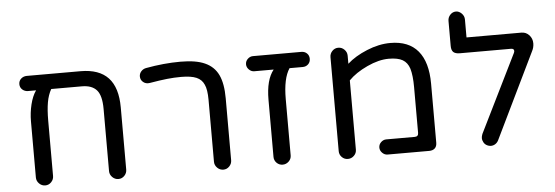

<svg xmlns="http://www.w3.org/2000/svg" viewBox="-48 -862 2925 1011"><g transform="rotate(-5 1414.5 -356.0)"><path d="M108.4 -40V-336.9Q108.4 -381.8 119.1 -425.8Q129.9 -469.7 149.4 -497.1H107.4Q89.8 -497.1 77.1 -508.3Q64.5 -519.5 64.5 -537.1Q64.5 -554.7 77.1 -565.9Q89.8 -577.1 107.4 -577.1H391.6Q489.3 -577.1 537.6 -525.4Q585.9 -473.6 585.9 -368.2V-40Q585.9 -21.5 572.8 -7.8Q559.6 5.9 541 5.9Q522.5 5.9 508.8 -7.8Q495.1 -21.5 495.1 -40V-368.2Q495.1 -439.5 469.7 -468.3Q444.3 -497.1 391.6 -497.1H229.5Q212.9 -467.8 206.1 -428.7Q199.2 -389.6 199.2 -332V-40Q199.2 -21.5 186 -7.8Q172.9 5.9 154.3 5.9Q135.7 5.9 122.1 -7.8Q108.4 -21.5 108.4 -40Z M1049.8 -41V-368.2Q1049.8 -422.9 1037.1 -449.2Q1025.4 -476.6 997.1 -488.8Q968.8 -501 916 -501Q879.9 -501 842.8 -497.1Q805.7 -493.2 748 -483.4Q728.5 -480.5 714.4 -492.2Q700.2 -503.9 700.2 -522.5Q700.2 -537.1 710.4 -548.8Q720.7 -560.5 736.3 -563.5Q832 -581.1 919.9 -581.1Q1002 -581.1 1048.8 -559.6Q1096.7 -538.1 1118.7 -492.2Q1140.6 -446.3 1140.6 -368.2V-41Q1140.6 -22.5 1127.4 -8.8Q1114.3 4.9 1095.7 4.9Q1077.1 4.9 1063.5 -8.8Q1049.8 -22.5 1049.8 -41Z M1364.3 -39.1V-340.8Q1364.3 -446.3 1405.3 -497.1H1302.7Q1287.1 -497.1 1274.9 -509.3Q1262.7 -521.5 1262.7 -537.1Q1262.7 -553.7 1274.9 -565.4Q1287.1 -577.1 1302.7 -577.1H1558.6Q1576.2 -577.1 1587.9 -565.9Q1599.6 -554.7 1599.6 -537.1Q1599.6 -519.5 1587.9 -508.3Q1576.2 -497.1 1558.6 -497.1H1489.3Q1455.1 -446.3 1455.1 -336.9V-39.1Q1455.1 -20.5 1441.4 -7.3Q1427.7 5.9 1409.2 5.9Q1390.6 5.9 1377.4 -7.3Q1364.3 -20.5 1364.3 -39.1Z M1709 -39.1V-536.1Q1709 -554.7 1722.2 -568.4Q1735.4 -582 1753.9 -582Q1772.5 -582 1786.1 -568.4Q1799.8 -554.7 1799.8 -536.1V-493.2Q1840.8 -530.3 1904.8 -556.6Q1968.8 -583 2029.3 -583Q2126 -583 2175.3 -523.9Q2224.6 -464.8 2224.6 -350.6V-39.1Q2224.6 -19.5 2213.9 -9.3Q2203.1 1 2183.6 1H1963.9Q1948.2 1 1936 -11.2Q1923.8 -23.4 1923.8 -39.1Q1923.8 -55.7 1936 -67.4Q1948.2 -79.1 1963.9 -79.1H2114.3Q2133.8 -79.1 2133.8 -98.6V-340.8Q2133.8 -401.4 2123 -438.5Q2112.3 -471.7 2086.9 -486.3Q2061.5 -501 2013.7 -501Q1960.9 -501 1898.9 -472.2Q1836.9 -443.4 1799.8 -405.3V-39.1Q1799.8 -20.5 1786.1 -7.3Q1772.5 5.9 1753.9 5.9Q1735.4 5.9 1722.2 -7.3Q1709 -20.5 1709 -39.1Z M2490.2 -2Q2478.5 -7.8 2472.2 -19Q2465.8 -30.3 2465.8 -42Q2465.8 -50.8 2470.7 -63.5L2672.9 -473.6Q2675.8 -479.5 2675.8 -484.4Q2675.8 -497.1 2659.2 -497.1H2389.6Q2366.2 -497.1 2355.5 -506.8Q2344.7 -516.6 2344.7 -540V-671.9Q2344.7 -690.4 2357.4 -704.1Q2370.1 -717.8 2387.7 -717.8Q2404.3 -717.8 2418 -704.1Q2431.6 -690.4 2431.6 -671.9V-577.1H2721.7Q2746.1 -577.1 2762.7 -559.1Q2779.3 -541 2779.3 -515.6Q2779.3 -494.1 2769.5 -475.6L2549.8 -22.5Q2543.9 -10.7 2533.2 -3.9Q2522.5 2.9 2509.8 2.9Q2500 2.9 2490.2 -2Z"/></g></svg>

Font: jf-openhuninn-2.1
Style: Regular
Weight: 400
Designer: [Kosugi Maru]
Designed by MOTOYA      

[Varela Round]
Joe Prince (Latin component); Avraham Cornfeld (Hebrew component)
Foundry: justfont Co., Ltd.
Version: 2.1